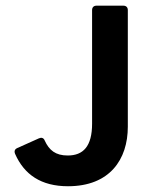

<svg xmlns="http://www.w3.org/2000/svg" viewBox="-20 -645 553 677"><path d="M33.2 -102.5C65.4 -29.3 125 11.7 219.7 11.7C367.2 11.7 430.7 -83 430.7 -198.2V-609.4C430.7 -619.1 424.8 -625 415 -625H320.3C310.5 -625 304.7 -619.1 304.7 -609.4V-209C304.7 -128.9 273.4 -96.7 218.8 -96.7C175.8 -96.7 153.3 -115.2 137.7 -149.4C133.8 -159.2 126 -161.1 117.2 -157.2L41 -123C32.2 -119.1 29.3 -112.3 33.2 -102.5Z"/></svg>

Font: Ed Sans Neue SemiBold
Style: Regular
Weight: 600
Designer: Stephen Hutchings
Version: Version 1.004;PS 001.004;hotconv 1.0.88;makeotf.lib2.5.64775